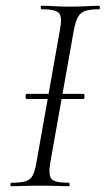

<svg xmlns="http://www.w3.org/2000/svg" viewBox="-20 -645 366 665"><path d="M73 -302Q70 -302 69 -306.5Q68 -311 69 -315.5Q70 -320 73 -320H269Q272 -320 272.5 -315.5Q273 -311 272.5 -306.5Q272 -302 269 -302ZM19 0Q16 0 16 -6Q16 -12 19 -12Q51 -12 68 -17Q85 -22 93 -37Q101 -52 106 -81L188 -544Q196 -587 184 -600Q172 -613 124 -613Q121 -613 121 -619Q121 -625 124 -625Q144 -625 169 -623.5Q194 -622 222 -622Q254 -622 279.5 -623.5Q305 -625 324 -625Q326 -625 326 -619Q326 -613 324 -613Q292 -613 275 -607Q258 -601 250 -586Q242 -571 236 -542L154 -81Q147 -38 158.5 -25Q170 -12 219 -12Q221 -12 221 -6Q221 0 219 0Q199 0 174 -1Q149 -2 118 -2Q90 -2 64.5 -1Q39 0 19 0Z"/></svg>

Font: Cormorant Light Light
Style: Italic
Weight: 300
Italic angle: -10°
Version: Version 4.000